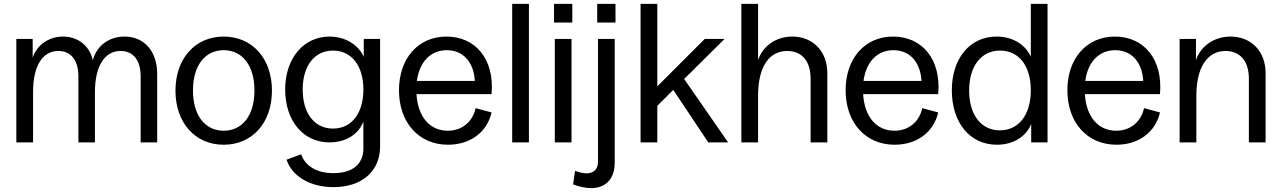

<svg xmlns="http://www.w3.org/2000/svg" viewBox="-20 -732 6587 987"><path d="M64 0H150V-260C150 -392 198 -470 280 -470C345 -470 383 -422 383 -340V0H468V-258C468 -391 517 -470 600 -470C665 -470 703 -422 703 -340V0H788V-352C788 -468 722 -544 620 -544C540 -544 477 -497 457 -422C441 -495 383 -544 304 -544C231 -544 170 -501 148 -436V-532H64Z M1130 12C1277 12 1378 -101 1378 -266C1378 -431 1277 -544 1130 -544C983 -544 882 -431 882 -266C882 -101 983 12 1130 12ZM1130 -60C1033 -60 972 -140 972 -267C972 -394 1033 -474 1130 -474C1227 -474 1288 -394 1288 -267C1288 -140 1227 -60 1130 -60Z M1694 230C1840 230 1934 149 1934 20V-532H1850V-440C1821 -504 1753 -544 1674 -544C1542 -544 1446 -434 1446 -272C1446 -110 1539 0 1674 0C1757 0 1823 -41 1848 -107V30C1848 112 1793 158 1694 158C1607 158 1549 121 1528 61L1453 89C1482 176 1576 230 1694 230ZM1692 -71C1597 -71 1536 -149 1536 -272C1536 -394 1597 -472 1692 -472C1787 -472 1848 -394 1848 -272C1848 -149 1787 -71 1692 -71Z M2283 12C2395 12 2483 -50 2507 -154L2425 -176C2410 -106 2355 -60 2282 -60C2189 -60 2128 -132 2121 -248H2507C2523 -428 2424 -544 2275 -544C2130 -544 2031 -432 2031 -268C2031 -102 2133 12 2283 12ZM2123 -316C2136 -413 2193 -474 2277 -474C2360 -474 2416 -413 2421 -316Z M2613 0H2699V-712H2613Z M2832 0H2918V-532H2832ZM2828 -616H2922V-712H2828Z M2936 146 2926 216C2961 229 2992 235 3019 235C3096 235 3140 185 3140 104V-532H3054V100C3054 138 3032 159 2995 159C2979 159 2959 155 2936 146ZM3050 -616H3144V-712H3050Z M3273 0H3359V-188L3441 -270L3621 0H3723L3497 -326L3705 -532H3603L3359 -288V-712H3273Z M3791 0H3877V-240C3877 -388 3933 -470 4027 -470C4101 -470 4147 -419 4147 -328V0H4233V-356C4233 -468 4159 -544 4053 -544C3968 -544 3901 -495 3877 -423V-712H3791Z M4579 12C4691 12 4779 -50 4803 -154L4721 -176C4706 -106 4651 -60 4578 -60C4485 -60 4424 -132 4417 -248H4803C4819 -428 4720 -544 4571 -544C4426 -544 4327 -432 4327 -268C4327 -102 4429 12 4579 12ZM4419 -316C4432 -413 4489 -474 4573 -474C4656 -474 4712 -413 4717 -316Z M5105 12C5188 12 5256 -30 5281 -95V0H5365V-712H5279V-441C5250 -504 5185 -544 5103 -544C4966 -544 4873 -432 4873 -268C4873 -102 4965 12 5105 12ZM5120 -62C5023 -62 4962 -142 4962 -267C4962 -392 5024 -472 5121 -472C5218 -472 5279 -393 5279 -268C5279 -142 5217 -62 5120 -62Z M5719 12C5831 12 5919 -50 5943 -154L5861 -176C5846 -106 5791 -60 5718 -60C5625 -60 5564 -132 5557 -248H5943C5959 -428 5860 -544 5711 -544C5566 -544 5467 -432 5467 -268C5467 -102 5569 12 5719 12ZM5559 -316C5572 -413 5629 -474 5713 -474C5796 -474 5852 -413 5857 -316Z M6044 0H6130V-240C6130 -385 6186 -470 6280 -470C6355 -470 6400 -417 6400 -328V0H6486V-356C6486 -468 6412 -544 6306 -544C6221 -544 6152 -495 6128 -423V-532H6044Z"/></svg>

Font: Ronzino
Style: Regular
Weight: 400
Designer: Nunzio Mazzaferro
Foundry: Collletttivo
Version: Version 1.000;Glyphs 3.3 (3337)